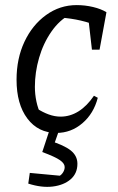

<svg xmlns="http://www.w3.org/2000/svg" viewBox="-20 -513 463 754"><path d="M202 9Q130 9 87.5 -47.5Q45 -104 45 -200Q45 -283 76 -349Q107 -415 161 -454Q215 -493 281 -493Q314 -493 345.5 -485.5Q377 -478 398 -465L371 -408Q302 -438 217 -444L257 -457Q214 -435 182 -389Q150 -343 133.5 -286Q117 -229 117 -172Q117 -143 123 -114.5Q129 -86 141 -62L125 -87Q148 -72 171.5 -63.5Q195 -55 218 -55Q255 -55 288 -75.5Q321 -96 349 -137L364 -129Q348 -67 303.5 -29Q259 9 202 9ZM341 -318 324 -466 398 -465 371 -318ZM91 208 97 166 215 177Q223 172 228.5 162.5Q234 153 234 143Q234 129 215.5 116Q197 103 146 84L173 39Q232 57 258 78Q284 99 284 130Q284 168 257.5 191Q231 214 187.5 219.5Q144 225 91 208ZM178 -13H216L182 84H146Z"/></svg>

Font: Piazzolla 24pt
Style: Italic
Weight: 400
Italic angle: -11.3°
Designer: Juan Pablo del Peral
Foundry: Huerta Tipografica
Version: Version 2.005